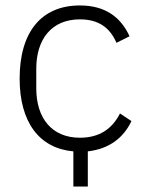

<svg xmlns="http://www.w3.org/2000/svg" viewBox="-20 -544 537 704"><path d="M249 11C124 0 52 -96 52 -256C52 -427 132 -524 273 -524C368 -524 424 -479 455 -411L407 -387C383 -443 341 -473 273 -473C169 -473 113 -400 113 -292V-220C113 -112 169 -39 273 -39C344 -39 391 -71 420 -128L462 -100C433 -39 381 2 302 11V140H249Z"/></svg>

Font: Plexus Sans Light
Style: Regular
Weight: 300
Version: Version 2.001;PS 002.001;hotconv 1.0.70;makeotf.lib2.5.58329